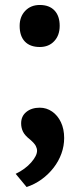

<svg xmlns="http://www.w3.org/2000/svg" viewBox="-20 -559 321 772"><path d="M43 140Q82 121 105.5 94Q129 67 129 47Q129 38 124 28Q119 18 102 3Q80 -14 72.5 -29.5Q65 -45 65 -63Q65 -92 86 -109Q107 -126 140 -126Q167 -126 189.5 -110.5Q212 -95 225 -67.5Q238 -40 238 -4Q238 28 227 58.5Q216 89 195.5 115.5Q175 142 147.5 162Q120 182 87 193ZM59 -455Q59 -492 81.5 -515.5Q104 -539 140 -539Q178 -539 199 -517Q220 -495 220 -455Q220 -417 198 -393.5Q176 -370 140 -370Q101 -370 80 -392Q59 -414 59 -455Z"/></svg>

Font: Mach SemiBold
Style: Regular
Weight: 600
Version: Version 1.002